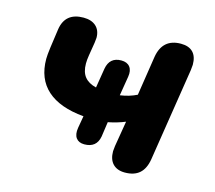

<svg xmlns="http://www.w3.org/2000/svg" viewBox="-79 -594 781 699"><g transform="rotate(15 311.0 -245.0)"><path d="M384 -56Q385 -66 386 -76L402 -172Q373 -160 338 -153L330 -97Q322 -53 276 -53Q255 -53 245 -66.5Q235 -80 239 -105L247 -151Q156 -159 109 -201Q62 -243 62 -318Q62 -332 66 -362L76 -433Q86 -498 155 -498Q185 -498 202 -482.5Q219 -467 219 -439Q219 -434 217 -420L209 -371Q206 -353 206 -339Q206 -307 220.5 -289Q235 -271 264 -264L276 -338Q284 -383 328 -383Q350 -383 360.5 -369.5Q371 -356 367 -332L355 -259Q390 -264 418 -278L441 -427Q453 -498 522 -498Q552 -498 567.5 -482Q583 -466 583 -435Q582 -425 581 -414L526 -63Q520 -27 500 -9.5Q480 8 445 8Q416 8 400 -8.5Q384 -25 384 -56Z"/></g></svg>

Font: SN Pro Bold
Style: Bold Italic
Weight: 700
Italic angle: -9°
Designer: Tobias Whetton
Foundry: Supernotes
Version: Version 1.003